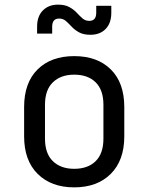

<svg xmlns="http://www.w3.org/2000/svg" viewBox="-20 -800 640 828"><path d="M300 8Q201 8 142.5 -50Q84 -108 84 -212V-338Q84 -443 142 -500.5Q200 -558 300 -558Q400 -558 458 -500.5Q516 -443 516 -338V-212Q516 -108 457.5 -50Q399 8 300 8ZM300 -72Q359 -72 392.5 -105Q426 -138 426 -202V-348Q426 -412 392.5 -445Q359 -478 300 -478Q242 -478 208 -445Q174 -412 174 -348V-202Q174 -138 208 -105Q242 -72 300 -72ZM370 -650Q340 -650 321 -660.5Q302 -671 289 -685Q276 -699 264 -709.5Q252 -720 235 -720Q205 -720 205 -685V-655H140V-685Q140 -730 165 -755Q190 -780 230 -780Q260 -780 279 -769.5Q298 -759 311 -745Q324 -731 336 -720.5Q348 -710 365 -710Q395 -710 395 -745V-775H460V-745Q460 -700 435.5 -675Q411 -650 370 -650Z"/></svg>

Font: JetBrains Mono NL
Style: Regular
Weight: 400
Monospace: yes
Designer: Philipp Nurullin, Konstantin Bulenkov
Foundry: JetBrains
Version: Version 2.305; ttfautohint (v1.8.4.7-5d5b)